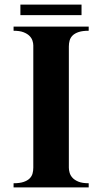

<svg xmlns="http://www.w3.org/2000/svg" viewBox="-20 -816 445 836"><path d="M366.2 0H39.1V-18.1Q65.4 -18.1 82.3 -23.7Q99.1 -29.3 108.6 -38.6Q118.2 -47.9 121.6 -60.1Q125 -72.3 125 -85.9V-618.2Q125 -627.9 121.3 -639.2Q117.7 -650.4 108.2 -659.9Q98.6 -669.4 82 -675.8Q65.4 -682.1 39.1 -682.1V-700.2H366.2V-682.1Q339.4 -682.1 322.5 -676.5Q305.7 -670.9 296.1 -661.4Q286.6 -651.9 283.2 -639.6Q279.8 -627.4 279.8 -613.8V-85.9Q279.8 -76.2 283 -64.5Q286.1 -52.7 295.2 -42.5Q304.2 -32.2 321.3 -25.1Q338.4 -18.1 366.2 -18.1ZM335 -750H68.8V-795.9H335Z"/></svg>

Font: Uncial Antiqua
Style: Regular
Weight: 400
Version: Version 1.000